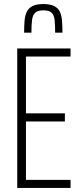

<svg xmlns="http://www.w3.org/2000/svg" viewBox="-20 -927 398 947"><path d="M65 0V-688H328V-648H108V-368H300V-328H108V-40H328V0ZM194 -907Q229 -907 248.5 -896.5Q268 -886 276 -867.5Q284 -849 286 -823.5Q288 -798 288 -766H252Q252 -803 249.5 -827.5Q247 -852 235 -864Q223 -876 194 -876Q166 -876 153.5 -864Q141 -852 138 -828Q135 -804 135 -766H99Q99 -797 101 -823Q103 -849 111.5 -867.5Q120 -886 139.5 -896.5Q159 -907 194 -907Z"/></svg>

Font: Saira ExtraCondensed ExtraLight
Style: Regular
Weight: 250
Width: 2
Designer: Hector Gatti with collaboration of the Omnibus-Type team
Foundry: Omnibus-Type
Version: Version 1.101